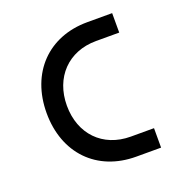

<svg xmlns="http://www.w3.org/2000/svg" viewBox="-118 -761 851 872"><g transform="rotate(-20 307.5 -325.0)"><path d="M395 0H515V-94H403C268 -94 178 -188 178 -325C178 -461 268 -556 403 -556H515V-650H395C206 -650 80 -519 80 -325C80 -130 206 0 395 0Z"/></g></svg>

Font: Grotesk 02 Mince
Style: Bold
Weight: 400
Designer: Frank Adebiaye, contributions by Jérémy Landes, Ariel Martín Pérez
Foundry: Velvetyne Type Foundry
Version: Version 3.000;Glyphs 3.1.2 (3150)